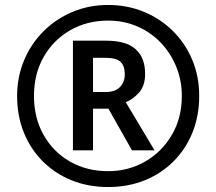

<svg xmlns="http://www.w3.org/2000/svg" viewBox="-20 -744 872 774"><path d="M416 10Q336 10 269 -17Q202 -44 152.5 -93.5Q103 -143 76 -210Q49 -277 49 -357Q49 -433 76.5 -499.5Q104 -566 154 -616.5Q204 -667 271 -695.5Q338 -724 416 -724Q492 -724 558.5 -697Q625 -670 675.5 -620.5Q726 -571 754.5 -504Q783 -437 783 -357Q783 -277 756 -210Q729 -143 679.5 -93.5Q630 -44 563 -17Q496 10 416 10ZM416 -54Q498 -54 565.5 -93Q633 -132 673 -200.5Q713 -269 713 -357Q713 -420 690.5 -475Q668 -530 628 -572Q588 -614 533.5 -637.5Q479 -661 416 -661Q331 -661 263 -622Q195 -583 156 -514.5Q117 -446 117 -357Q117 -269 155.5 -200.5Q194 -132 261.5 -93Q329 -54 416 -54ZM274 -138V-580H407Q489 -580 527 -545.5Q565 -511 565 -446Q565 -399 541 -371.5Q517 -344 487 -332L603 -138H512L417 -306H355V-138ZM405 -373Q444 -373 463.5 -393Q483 -413 483 -444Q483 -479 465.5 -495Q448 -511 404 -511H355V-373Z"/></svg>

Font: Noto Sans Kannada
Style: Bold
Weight: 700
Designer: Jelle Bosma - Monotype Design Team
Foundry: Monotype Imaging Inc.
Version: Version 2.005; ttfautohint (v1.8.4.7-5d5b)